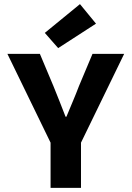

<svg xmlns="http://www.w3.org/2000/svg" viewBox="-20 -914 640 934"><path d="M226 0V-220L16 -652H174L240 -495Q255 -458 269.5 -421.5Q284 -385 299 -346H303Q319 -385 334.5 -421.5Q350 -458 364 -495L430 -652H584L374 -220V0ZM263 -680 198 -754 369 -894 447 -799Z"/></svg>

Font: Source Code Pro ExtraLight
Style: Bold
Weight: 700
Monospace: yes
Version: Version 1.018;hotconv 1.0.116;makeotfexe 2.5.65601